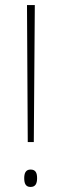

<svg xmlns="http://www.w3.org/2000/svg" viewBox="-20 -734 243 761"><path d="M114 -171 118 -714H87L90 -171ZM76 -28C76 -8 81 7 101 7C121 7 127 -7 127 -28C127 -49 121 -62 101 -62C81 -62 76 -46 76 -28Z"/></svg>

Font: Noto Sans Gujarati Condensed Thin
Style: Regular
Weight: 100
Width: 3
Designer: Jelle Bosma - Monotype Design Team, Universal Thirst
Foundry: Monotype Imaging Inc.
Version: Version 2.106